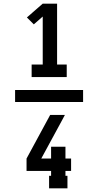

<svg xmlns="http://www.w3.org/2000/svg" viewBox="-20 -868 540 1056"><path d="M63 -307V-373H437V-307ZM154 -444V-513H215V-777L166 -734L128 -772L215 -848H294V-513H347V-444ZM250 168V99H261V72H126V4L256 -236H337L321 -206L207 4H261V-61H340V4H371V72H340V99H351V168Z"/></svg>

Font: Iosevka Curly Slab
Style: Bold
Weight: 700
Monospace: yes
Designer: Belleve Invis
Foundry: Belleve Invis
Version: Version 22.1.2; ttfautohint (v1.8.4)